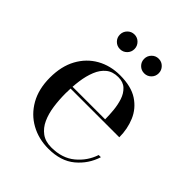

<svg xmlns="http://www.w3.org/2000/svg" viewBox="-185 -769 896 896"><g transform="rotate(45 262.5 -321.0)"><path d="M279.5 10Q215 10 163 -18.8Q111 -47.5 80.5 -101.2Q50 -155 50 -230Q50 -305 79.2 -358.5Q108.5 -412 159.2 -440.8Q210 -469.5 274.5 -469.5Q348 -469.5 392 -440.5Q436 -411.5 456 -364Q476 -316.5 476 -262H117V-274.5H370Q370 -301 367 -332.8Q364 -364.5 354.8 -392.8Q345.5 -421 326.2 -439.2Q307 -457.5 274.5 -457.5Q238 -457.5 214.5 -438.5Q191 -419.5 177.8 -386.8Q164.5 -354 159 -313.5Q153.5 -273 153.5 -230Q153.5 -187 159.2 -146.5Q165 -106 179.5 -74Q194 -42 219.8 -23Q245.5 -4 285 -4Q356.5 -4 402.2 -42Q448 -80 466.5 -135.5H481Q461.5 -73.5 411.5 -31.8Q361.5 10 279.5 10ZM347 -555Q327 -555 313 -569Q299 -583 299 -603Q299 -623 313 -637.2Q327 -651.5 347 -651.5Q367 -651.5 381 -637.2Q395 -623 395 -603Q395 -583 381 -569Q367 -555 347 -555ZM187 -555Q167 -555 153 -569Q139 -583 139 -603Q139 -623 153 -637.2Q167 -651.5 187 -651.5Q207 -651.5 221 -637.2Q235 -623 235 -603Q235 -583 221 -569Q207 -555 187 -555Z"/></g></svg>

Font: Bodoni Moda 18pt
Style: Regular
Weight: 400
Designer: Owen Earl
Foundry: indestructible type
Version: Version 2.005